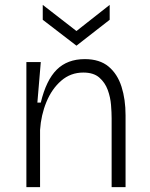

<svg xmlns="http://www.w3.org/2000/svg" viewBox="-20 -766 614 786"><path d="M88 0V-512H147L133 -346H147Q169 -438 212.5 -481Q256 -524 327 -524Q388 -524 424.5 -493.5Q461 -463 477.5 -411Q494 -359 494 -294V0H437V-282Q437 -305 434.5 -336.5Q432 -368 421 -398Q410 -428 386.5 -448.5Q363 -469 321 -469Q269 -469 230.5 -435.5Q192 -402 170 -348.5Q148 -295 144 -234V0ZM155 -746 293 -639 429 -746V-685L293 -579L155 -685Z"/></svg>

Font: Bricolage Grotesque 10pt ExtraLight
Style: Regular
Weight: 200
Designer: Mathieu Triay
Foundry: Atelier Triay
Version: Version 1.000; ttfautohint (v1.8.4.7-5d5b);gftools[0.9.32]